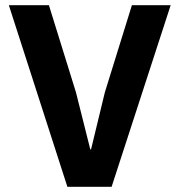

<svg xmlns="http://www.w3.org/2000/svg" viewBox="-20 -718 690 738"><path d="M239 0 14 -698H168L272 -363L327 -144H330L383 -363L487 -698H636L409 0Z"/></svg>

Font: IBMPlexSans-Bold
Style: Bold
Weight: 700
Designer: Mike Abbink, Paul van der Laan, Pieter van Rosmalen
Foundry: Bold Monday
Version: Version 3.1